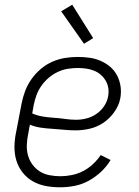

<svg xmlns="http://www.w3.org/2000/svg" viewBox="-20 -784 590 816"><path d="M236 12Q204 12 174.5 6.5Q145 1 119.5 -13.5Q94 -28 76 -51Q58 -74 49.5 -102Q41 -130 41.5 -161.5Q42 -193 49 -225L72 -345Q77 -371 87 -397.5Q97 -424 114 -448Q131 -472 153.5 -491Q176 -510 202 -521.5Q228 -533 255.5 -537.5Q283 -542 309 -542Q336 -542 361 -538.5Q386 -535 408.5 -525Q431 -515 449 -499.5Q467 -484 478 -462.5Q489 -441 492.5 -416Q496 -391 491 -365Q485 -335 465.5 -307.5Q446 -280 419 -262Q392 -244 361.5 -237Q331 -230 302 -230Q277 -230 252.5 -232.5Q228 -235 202.5 -236.5Q177 -238 153 -241.5Q129 -245 107 -254L100 -216Q95 -192 94 -168.5Q93 -145 99 -123.5Q105 -102 118 -84.5Q131 -67 149 -55.5Q167 -44 190 -39.5Q213 -35 237 -35Q260 -35 285 -40Q310 -45 332.5 -56.5Q355 -68 374.5 -86Q394 -104 408 -125L450 -104Q434 -77 409.5 -54Q385 -31 356.5 -15.5Q328 0 297 6Q266 12 236 12ZM304 -275Q325 -275 347 -280.5Q369 -286 388.5 -299Q408 -312 421.5 -331.5Q435 -351 439 -372Q443 -391 440.5 -408.5Q438 -426 429.5 -440.5Q421 -455 408.5 -466Q396 -477 380 -483.5Q364 -490 346 -492.5Q328 -495 310 -495Q289 -495 267.5 -491.5Q246 -488 225 -478Q204 -468 186 -452.5Q168 -437 155 -418Q142 -399 134.5 -378Q127 -357 123 -336L117 -302Q137 -293 160.5 -289Q184 -285 208.5 -283.5Q233 -282 256.5 -278.5Q280 -275 304 -275ZM337 -598 240 -736 287 -764 376 -622Z"/></svg>

Font: Lode Dark
Style: Italic
Weight: 400
Italic angle: -11°
Monospace: yes
Designer: Belleve Invis
Foundry: Belleve Invis
Version: Version 29.2.0; ttfautohint (v1.8.3)